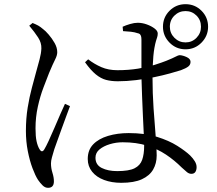

<svg xmlns="http://www.w3.org/2000/svg" viewBox="-20 -848 1040 919"><path d="M868 -612Q823 -612 791.5 -644Q760 -676 760 -720Q760 -765 791.5 -796.5Q823 -828 868 -828Q913 -828 944.5 -796.5Q976 -765 976 -720Q976 -676 944.5 -644Q913 -612 868 -612ZM560 27Q515 27 478.5 13.5Q442 0 421 -26Q400 -52 400 -87Q400 -130 426 -157Q452 -184 497 -197.5Q542 -211 596 -211Q674 -211 731.5 -193Q789 -175 828.5 -150Q868 -125 890 -104Q904 -90 912.5 -76Q921 -62 921 -48Q921 -34 915 -25Q909 -16 896 -16Q885 -16 875 -24Q865 -32 850 -46Q815 -81 774.5 -108Q734 -135 683.5 -151Q633 -167 567 -167Q536 -167 506 -158Q476 -149 456.5 -133Q437 -117 437 -93Q437 -59 467 -44Q497 -29 541 -29Q597 -29 624 -42.5Q651 -56 660.5 -83Q670 -110 670 -150Q670 -172 668 -210Q666 -248 664 -294.5Q662 -341 660 -389Q658 -437 657 -480Q657 -505 657 -540Q657 -575 657 -607.5Q657 -640 657 -657Q657 -669 655 -675Q653 -681 649.5 -684.5Q646 -688 639 -689Q625 -694 607 -696Q589 -698 569 -699L567 -720Q582 -727 602.5 -733Q623 -739 639 -739Q661 -739 683 -731Q705 -723 720 -711.5Q735 -700 735 -688Q735 -678 732.5 -670.5Q730 -663 726.5 -651.5Q723 -640 719 -618Q716 -601 714 -579Q712 -557 711 -531.5Q710 -506 710 -479Q710 -402 715 -329.5Q720 -257 725 -198Q730 -139 730 -104Q730 -66 713 -36.5Q696 -7 659 10Q622 27 560 27ZM210 51Q196 51 184.5 40Q173 29 162 13Q149 -7 135.5 -43Q122 -79 113 -125Q104 -171 104 -221Q104 -281 112.5 -333Q121 -385 132.5 -427.5Q144 -470 152 -500Q162 -536 169.5 -564Q177 -592 178 -616Q179 -643 162.5 -668.5Q146 -694 120 -725L136 -738Q153 -731 163 -725.5Q173 -720 187 -708Q197 -701 213 -682.5Q229 -664 241.5 -642Q254 -620 254 -598Q254 -583 244 -563.5Q234 -544 215 -499Q204 -471 188 -429Q172 -387 161 -337Q150 -287 150 -234Q150 -195 155 -172Q160 -149 169 -134Q174 -125 180 -124Q186 -123 192 -133Q200 -146 213 -174Q226 -202 240.5 -236Q255 -270 268.5 -301Q282 -332 291 -351L315 -340Q308 -321 297 -291.5Q286 -262 275 -231.5Q264 -201 254.5 -174.5Q245 -148 240 -134Q233 -111 228.5 -94.5Q224 -78 224 -66Q224 -43 231 -21Q238 1 238 20Q238 51 210 51ZM544 -459Q513 -459 488 -465.5Q463 -472 438.5 -492Q414 -512 387 -550L402 -564Q432 -541 465.5 -526.5Q499 -512 542 -512Q595 -512 641 -519.5Q687 -527 721.5 -538Q756 -549 776 -557Q808 -570 821 -577Q834 -584 840 -584Q856 -583 874 -574.5Q892 -566 892 -552Q892 -538 881 -529.5Q870 -521 846 -512Q827 -506 793 -496.5Q759 -487 717.5 -478.5Q676 -470 631 -464.5Q586 -459 544 -459ZM868 -645Q899 -645 920.5 -667Q942 -689 942 -720Q942 -752 920.5 -773.5Q899 -795 868 -795Q837 -795 815 -773.5Q793 -752 793 -720Q793 -689 815 -667Q837 -645 868 -645Z"/></svg>

Font: Noto Serif SC ExtraLight
Style: Regular
Weight: 400
Version: Version 2.002-H1;hotconv 1.1.0;makeotfexe 2.6.0